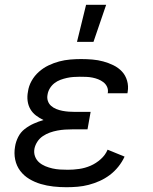

<svg xmlns="http://www.w3.org/2000/svg" viewBox="-20 -775 640 803"><path d="M258 8Q230 8 203 5Q176 2 150.5 -5.5Q125 -13 102.5 -26.5Q80 -40 64.5 -60.5Q49 -81 43.5 -107.5Q38 -134 43 -162Q46 -182 56 -202Q66 -222 83.5 -235.5Q101 -249 121 -258Q141 -267 162 -273Q145 -281 130.5 -292Q116 -303 107 -318.5Q98 -334 95.5 -353Q93 -372 97 -392Q100 -415 112 -436.5Q124 -458 142.5 -474.5Q161 -491 183 -501.5Q205 -512 227.5 -518Q250 -524 273.5 -526Q297 -528 319 -528Q343 -528 366.5 -526Q390 -524 412 -518Q434 -512 454.5 -502Q475 -492 490 -476Q505 -460 511.5 -437.5Q518 -415 514 -391L513 -385H430L431 -387Q433 -401 427.5 -412.5Q422 -424 412 -431.5Q402 -439 390.5 -443.5Q379 -448 366.5 -450.5Q354 -453 340.5 -453.5Q327 -454 313 -454Q300 -454 286.5 -453Q273 -452 259.5 -449Q246 -446 232.5 -441Q219 -436 207.5 -427Q196 -418 188.5 -405.5Q181 -393 179 -380Q176 -366 180 -353.5Q184 -341 193.5 -332.5Q203 -324 215.5 -319Q228 -314 241 -311.5Q254 -309 267.5 -308Q281 -307 295 -307H359L346 -234H282Q267 -234 251.5 -233Q236 -232 220 -229Q204 -226 188.5 -220.5Q173 -215 159 -205.5Q145 -196 136 -182Q127 -168 124 -153Q121 -136 126.5 -121Q132 -106 143.5 -96Q155 -86 169.5 -80Q184 -74 199.5 -70.5Q215 -67 231 -66Q247 -65 264 -65Q287 -65 311.5 -68.5Q336 -72 359 -82Q382 -92 401.5 -109.5Q421 -127 430 -149L501 -120Q491 -98 475 -78Q459 -58 439 -43Q419 -28 396.5 -18Q374 -8 351 -2Q328 4 304.5 6Q281 8 258 8ZM302 -600 340 -755H424L371 -600Z"/></svg>

Font: Iosevka Extended
Style: Italic
Weight: 400
Width: 7
Italic angle: -9°
Monospace: yes
Designer: Belleve Invis
Foundry: Belleve Invis
Version: Version 32.5.0; ttfautohint (v1.8.4)